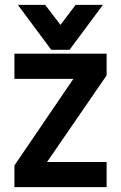

<svg xmlns="http://www.w3.org/2000/svg" viewBox="-20 -747 496 787"><path d="M165 -727.1 228 -645 290 -727.1H401.9L265.1 -543H189.9L53.2 -727.1ZM172.9 -83H417V20H39.1V-68.8L280.8 -423.8H39.1V-526.9H417V-438Z"/></svg>

Font: D-DIN-PRO SemiBold
Style: Bold
Weight: 600
Designer: datto
Foundry: CyberFei
Version: Version 1.000;hotconv 1.0.109;makeotfexe 2.5.65596